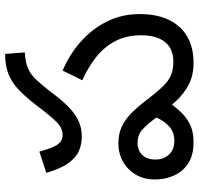

<svg xmlns="http://www.w3.org/2000/svg" viewBox="-33 -732 777 751"><g transform="rotate(-90 355.5 -356.5)"><path d="M197 -425Q168 -425 141.5 -436Q115 -447 93 -477.5Q71 -508 55 -564L138 -591Q153 -536 167 -518Q181 -500 203 -500Q223 -500 240.5 -512.5Q258 -525 290 -565L321 -605Q355 -649 383.5 -675Q412 -701 444 -713Q476 -725 520 -725L526 -648Q491 -646 467.5 -637Q444 -628 424.5 -608.5Q405 -589 379 -556L356 -526Q328 -490 303 -468Q278 -446 252.5 -435.5Q227 -425 197 -425ZM485 12Q437 12 401.5 -6Q366 -24 336 -56Q306 -88 273 -131Q244 -171 223 -189Q202 -207 172 -207Q144 -207 125.5 -189Q107 -171 107 -136Q107 -105 126.5 -84Q146 -63 180 -63Q214 -63 236.5 -83Q259 -103 275 -141L328 -81Q309 -54 288 -33Q267 -12 240.5 0Q214 12 175 12Q122 12 90 -10Q58 -32 43.5 -66.5Q29 -101 29 -138Q29 -182 48 -214Q67 -246 99 -264Q131 -282 170 -282Q206 -282 234 -269.5Q262 -257 289 -230.5Q316 -204 348 -161Q375 -126 396 -105Q417 -84 439 -75.5Q461 -67 490 -67Q540 -67 566.5 -99.5Q593 -132 593 -193Q593 -251 570 -294.5Q547 -338 507 -369.5Q467 -401 417 -423L455 -500Q517 -474 567 -430Q617 -386 646.5 -327.5Q676 -269 676 -198Q676 -132 653.5 -85Q631 -38 588.5 -13Q546 12 485 12Z"/></g></svg>

Font: telugu15
Style: Book
Weight: 400
Designer: Jelle Bosma - Monotype Design Team
Foundry: Monotype Imaging Inc.
Version: Version 2.003